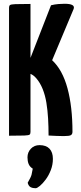

<svg xmlns="http://www.w3.org/2000/svg" viewBox="-20 -721 428 1020"><path d="M318 2Q299 2 279 1Q259 0 238 -1Q238 -47 235.5 -91Q233 -135 226.5 -175Q220 -215 206.5 -248.5Q193 -282 172 -306Q161 -319 146.5 -326.5Q132 -334 118 -335V-352L251 -693Q271 -698 290 -699.5Q309 -701 323 -701Q382 -701 371 -673L257 -401Q312 -350 338.5 -252Q365 -154 365 -21Q365 -8 356.5 -3Q348 2 318 2ZM28 0V-680Q28 -690 33 -694Q38 -698 61.5 -699Q85 -700 142 -700V-20Q142 -10 137.5 -6Q133 -2 109 -1Q85 0 28 0ZM169 279Q154 279 143 273.5Q132 268 127 250Q144 221 147.5 207.5Q151 194 154 175Q138 165 132 150Q126 135 126 115Q126 88 144 69Q162 50 190 50Q225 50 243 69Q261 88 261 123Q261 154 250 182.5Q239 211 223 232.5Q207 254 192 266.5Q177 279 169 279Z"/></svg>

Font: Yanone Kaffeesatz
Style: Bold
Weight: 700
Designer: Yanone (Cyrillic: Daniel Pouzeot, Huerta Tipografica, and Cyreal)
Foundry: Yanone
Version: Version 2.003